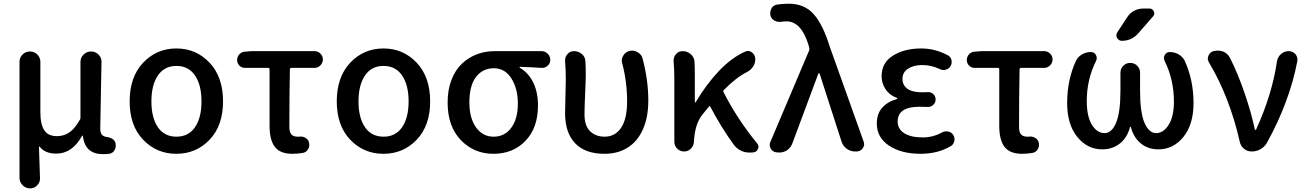

<svg xmlns="http://www.w3.org/2000/svg" viewBox="-20 -830 7159 1052"><path d="M144.5 202.1Q121.1 202.1 104 185.1Q86.9 168 86.9 144.5V-491.2Q86.9 -514.6 103.5 -531.2Q120.1 -547.9 144 -547.9Q168 -547.9 184.6 -531.2Q201.2 -514.6 201.2 -491.2V-215.8Q201.2 -148.4 222.7 -116.2Q244.1 -84 292 -84Q328.1 -84 357.9 -103Q387.7 -122.1 417 -172.9Q420.9 -178.7 420.9 -186.5V-490.2Q420.9 -514.6 438 -531.2Q455.1 -547.9 478.5 -547.9H479.5Q502.9 -547.9 519.5 -531.2Q536.1 -514.6 536.1 -492.2L529.3 -124Q529.3 -84 562.5 -80.1Q608.4 -73.2 613.3 -43Q614.3 -37.1 614.3 -33.2Q614.3 -18.6 607.4 -6.8Q597.7 9.8 578.1 12.7Q563.5 14.6 544.9 14.6Q495.1 14.6 467.8 -9.8Q440.4 -34.2 433.6 -85.9Q432.6 -86.9 431.2 -86.9Q429.7 -86.9 429.7 -85.9Q376 11.7 288.1 11.7Q226.6 11.7 197.3 -26.4Q196.3 -27.3 194.8 -26.9Q193.4 -26.4 193.4 -24.4L199.2 148.4Q199.2 168.9 184.6 184.6Q168.9 202.1 145.5 202.1Z M946.3 12.7Q837.9 12.7 764.2 -64.5Q690.4 -141.6 690.4 -274.4Q690.4 -408.2 764.2 -486.3Q837.9 -564.5 946.3 -564.5Q1054.7 -564.5 1128.4 -486.3Q1202.1 -408.2 1202.1 -274.4Q1202.1 -141.6 1128.4 -64.5Q1054.7 12.7 946.3 12.7ZM1084 -274.4Q1084 -364.3 1048.3 -416.5Q1012.7 -468.8 946.8 -468.8Q880.9 -468.8 845.2 -416.5Q809.6 -364.3 809.6 -274.4Q809.6 -184.6 845.2 -132.8Q880.9 -81.1 946.8 -81.1Q1012.7 -81.1 1048.3 -132.8Q1084 -184.6 1084 -274.4Z M1582 12.7Q1514.6 12.7 1485.8 -25.4Q1457 -63.5 1457 -139.6V-450.2Q1457 -458 1449.2 -458H1322.3Q1303.7 -458 1291.5 -470.7Q1279.3 -483.4 1279.3 -501Q1279.3 -519.5 1291.5 -532.7Q1303.7 -545.9 1322.3 -546.9L1359.4 -549.8H1703.1Q1721.7 -549.8 1735.4 -536.6Q1749 -523.4 1749 -504.4Q1749 -485.4 1735.4 -471.7Q1721.7 -458 1703.1 -458H1576.2Q1569.3 -458 1568.4 -450.2Q1565.4 -300.8 1565.4 -133.8Q1565.4 -105.5 1576.7 -93.3Q1587.9 -81.1 1610.4 -81.1Q1616.2 -81.1 1622.1 -81.1Q1625 -82 1627 -82Q1642.6 -82 1656.2 -73.2Q1670.9 -63.5 1673.8 -45.9Q1674.8 -41 1674.8 -36.1Q1674.8 -22.5 1667 -10.7Q1657.2 4.9 1638.7 7.8Q1610.4 12.7 1582 12.7Z M2081.1 12.7Q1972.7 12.7 1898.9 -64.5Q1825.2 -141.6 1825.2 -274.4Q1825.2 -408.2 1898.9 -486.3Q1972.7 -564.5 2081.1 -564.5Q2189.5 -564.5 2263.2 -486.3Q2336.9 -408.2 2336.9 -274.4Q2336.9 -141.6 2263.2 -64.5Q2189.5 12.7 2081.1 12.7ZM2218.8 -274.4Q2218.8 -364.3 2183.1 -416.5Q2147.5 -468.8 2081.5 -468.8Q2015.6 -468.8 1980 -416.5Q1944.3 -364.3 1944.3 -274.4Q1944.3 -184.6 1980 -132.8Q2015.6 -81.1 2081.5 -81.1Q2147.5 -81.1 2183.1 -132.8Q2218.8 -184.6 2218.8 -274.4Z M2683.6 12.7Q2577.1 12.7 2504.9 -62.5Q2432.6 -137.7 2432.6 -268.6Q2432.6 -338.9 2454.1 -393.6Q2475.6 -448.2 2511.7 -481.9Q2547.9 -515.6 2593.3 -532.7Q2638.7 -549.8 2689.5 -549.8H2946.3Q2966.8 -549.8 2981 -535.6Q2995.1 -521.5 2995.1 -502Q2995.1 -482.4 2980.5 -469.7Q2967.8 -458 2950.2 -458Q2949.2 -458 2947.3 -458Q2888.7 -461.9 2829.1 -463.9Q2827.1 -463.9 2827.1 -461.4Q2827.1 -459 2829.1 -458Q2876 -430.7 2901.9 -377.4Q2927.7 -324.2 2927.7 -252.9Q2927.7 -129.9 2859.4 -58.6Q2791 12.7 2683.6 12.7ZM2684.6 -81.1Q2745.1 -81.1 2781.2 -129.9Q2817.4 -178.7 2817.4 -262.7Q2817.4 -343.8 2782.2 -399.9Q2747.1 -456.1 2686 -456.1Q2625 -456.1 2588.4 -408.7Q2551.8 -361.3 2551.8 -268.6Q2551.8 -182.6 2588.4 -131.8Q2625 -81.1 2684.6 -81.1Z M3292 12.7Q3186.5 12.7 3131.3 -44.9Q3076.2 -102.5 3076.2 -210Q3076.2 -240.2 3078.1 -301.8Q3080.1 -363.3 3080.1 -393.6Q3080.1 -453.1 3076.2 -494.1Q3076.2 -497.1 3076.2 -500Q3076.2 -518.6 3088.9 -533.2Q3102.5 -549.8 3125 -549.8Q3149.4 -549.8 3168 -534.2Q3186.5 -518.6 3187.5 -494.1Q3189.5 -466.8 3189.5 -418.9Q3189.5 -392.6 3186 -315.4Q3182.6 -238.3 3182.6 -202.1Q3182.6 -140.6 3213.4 -110.8Q3244.1 -81.1 3293 -81.1Q3349.6 -81.1 3382.8 -129.4Q3416 -177.7 3416 -275.4Q3416 -380.9 3389.6 -481.4Q3386.7 -489.3 3386.7 -497.1Q3386.7 -511.7 3394.5 -524.4Q3406.2 -544.9 3428.7 -550.8Q3436.5 -552.7 3443.4 -552.7Q3459 -552.7 3473.6 -543.9Q3495.1 -532.2 3501 -508.8Q3532.2 -390.6 3532.2 -279.3Q3532.2 -186.5 3502.4 -120.6Q3472.7 -54.7 3418.9 -21Q3365.2 12.7 3292 12.7Z M4128.9 -43.9Q4135.7 -35.2 4135.7 -25.4Q4135.7 -19.5 4132.8 -13.7Q4126 2.9 4108.4 4.9L4095.7 5.9Q4090.8 5.9 4085.9 5.9Q4063.5 5.9 4043 -2.9Q4018.6 -13.7 4002 -35.2Q3932.6 -129.9 3872.1 -245.1Q3869.1 -252 3864.3 -246.1Q3834 -209 3831.1 -205.1Q3787.1 -153.3 3782.2 -53.7Q3781.2 -31.2 3765.6 -15.6Q3750 0 3728.5 0Q3706.1 0 3690.4 -15.6Q3674.8 -31.2 3674.8 -53.7V-393.6Q3674.8 -449.2 3670.9 -493.2Q3670.9 -496.1 3670.9 -499Q3670.9 -518.6 3683.6 -533.2Q3697.3 -549.8 3719.7 -549.8Q3745.1 -549.8 3764.2 -533.7Q3783.2 -517.6 3785.2 -493.2Q3787.1 -462.9 3787.1 -418.9V-271.5Q3787.1 -268.6 3789.1 -268.6Q3791 -268.6 3792 -270.5Q3850.6 -369.1 3919.9 -441.9Q3989.3 -514.6 4062.5 -546.9Q4070.3 -550.8 4078.1 -550.8Q4088.9 -550.8 4098.6 -543.9Q4116.2 -531.2 4118.2 -509.8Q4118.2 -506.8 4118.2 -503.9Q4118.2 -484.4 4107.4 -466.8Q4094.7 -446.3 4073.2 -435.5Q4011.7 -404.3 3946.3 -336.9Q3940.4 -332 3944.3 -325.2Q4020.5 -175.8 4128.9 -43.9Z M4321.3 -43.9Q4312.5 -20.5 4291 -5.9Q4271.5 5.9 4250 5.9Q4247.1 5.9 4244.1 4.9H4235.4Q4213.9 2.9 4203.1 -15.6Q4197.3 -25.4 4197.3 -36.1Q4197.3 -44.9 4201.2 -52.7L4413.1 -552.7Q4416 -558.6 4414.1 -566.4L4411.1 -580.1Q4371.1 -712.9 4290 -712.9Q4275.4 -712.9 4262.7 -710.9Q4256.8 -710 4251 -710Q4237.3 -710 4225.6 -715.8Q4208 -724.6 4202.1 -742.2Q4200.2 -750 4200.2 -757.8Q4200.2 -770.5 4206.1 -782.2Q4215.8 -800.8 4236.3 -804.7Q4264.6 -809.6 4302.7 -809.6Q4386.7 -809.6 4437.5 -753.4Q4488.3 -697.3 4526.4 -574.2L4711.9 -54.7Q4714.8 -46.9 4714.8 -40Q4714.8 -28.3 4707 -17.6Q4694.3 0 4673.8 0H4666Q4639.6 0 4619.1 -15.1Q4598.6 -30.3 4590.8 -54.7L4470.7 -426.8Q4469.7 -428.7 4467.3 -428.7Q4464.8 -428.7 4463.9 -426.8Z M5024.4 12.7Q4918.9 12.7 4851.6 -31.7Q4784.2 -76.2 4784.2 -153.3Q4784.2 -207 4814 -240.2Q4843.8 -273.4 4893.6 -287.1Q4896.5 -288.1 4896.5 -290.5Q4896.5 -293 4893.6 -293.9Q4853.5 -308.6 4832 -341.3Q4810.5 -374 4810.5 -413.1Q4810.5 -486.3 4873 -525.4Q4935.5 -564.5 5028.3 -564.5Q5102.5 -564.5 5172.9 -527.3Q5188.5 -519.5 5193.4 -501Q5194.3 -495.1 5194.3 -490.2Q5194.3 -477.5 5187.5 -466.8Q5178.7 -452.1 5161.1 -448.2Q5155.3 -446.3 5149.4 -446.3Q5137.7 -446.3 5127.9 -452.1Q5082 -473.6 5033.2 -473.6Q4985.4 -473.6 4955.1 -453.6Q4924.8 -433.6 4924.8 -398.4Q4924.8 -363.3 4951.7 -343.8Q4978.5 -324.2 5034.2 -324.2Q5046.9 -324.2 5063.5 -325.2Q5064.5 -325.2 5066.4 -325.2Q5082 -325.2 5093.8 -314.5Q5106.4 -302.7 5106.4 -285.2Q5106.4 -267.6 5093.8 -255.9Q5082 -244.1 5065.4 -244.1Q5064.5 -244.1 5063.5 -244.1Q5040 -245.1 5017.6 -245.1Q4898.4 -245.1 4898.4 -164.1Q4898.4 -123 4934.6 -100.1Q4970.7 -77.1 5036.1 -77.1Q5092.8 -77.1 5141.6 -104.5Q5152.3 -110.4 5165 -110.4Q5169.9 -110.4 5174.8 -109.4Q5192.4 -106.4 5202.1 -91.8Q5210 -80.1 5210 -66.4Q5210 -62.5 5209 -57.6Q5205.1 -39.1 5189.5 -29.3Q5118.2 12.7 5024.4 12.7Z M5580.1 12.7Q5512.7 12.7 5483.9 -25.4Q5455.1 -63.5 5455.1 -139.6V-450.2Q5455.1 -458 5447.3 -458H5320.3Q5301.8 -458 5289.6 -470.7Q5277.3 -483.4 5277.3 -501Q5277.3 -519.5 5289.6 -532.7Q5301.8 -545.9 5320.3 -546.9L5357.4 -549.8H5701.2Q5719.7 -549.8 5733.4 -536.6Q5747.1 -523.4 5747.1 -504.4Q5747.1 -485.4 5733.4 -471.7Q5719.7 -458 5701.2 -458H5574.2Q5567.4 -458 5566.4 -450.2Q5563.5 -300.8 5563.5 -133.8Q5563.5 -105.5 5574.7 -93.3Q5585.9 -81.1 5608.4 -81.1Q5614.3 -81.1 5620.1 -81.1Q5623 -82 5625 -82Q5640.6 -82 5654.3 -73.2Q5668.9 -63.5 5671.9 -45.9Q5672.9 -41 5672.9 -36.1Q5672.9 -22.5 5665 -10.7Q5655.3 4.9 5636.7 7.8Q5608.4 12.7 5580.1 12.7Z M6327.1 -11.7Q6266.6 -11.7 6226.6 -47.9Q6190.4 -79.1 6175.8 -134.8Q6174.8 -135.7 6173.8 -135.7Q6172.9 -135.7 6171.9 -134.8Q6157.2 -79.1 6121.1 -47.9Q6079.1 -11.7 6019.5 -11.7Q5937.5 -11.7 5882.3 -80.1Q5827.1 -148.4 5827.1 -265.6Q5827.1 -391.6 5875 -496.1Q5885.7 -518.6 5908.2 -531.7Q5930.7 -544.9 5957 -544.9Q5975.6 -544.9 5984.4 -529.3Q5989.3 -520.5 5989.3 -511.7Q5989.3 -503.9 5985.4 -496.1Q5934.6 -394.5 5934.6 -277.3Q5934.6 -191.4 5962.9 -146Q5991.2 -100.6 6032.2 -100.6Q6071.3 -100.6 6095.2 -157.2Q6119.1 -213.9 6119.1 -334V-431.6Q6119.1 -454.1 6134.8 -469.7Q6150.4 -485.4 6172.9 -485.4Q6195.3 -485.4 6210.9 -469.7Q6226.6 -454.1 6226.6 -431.6V-334Q6226.6 -212.9 6251 -156.7Q6275.4 -100.6 6314.5 -100.6Q6354.5 -100.6 6383.3 -146Q6412.1 -191.4 6412.1 -273.4Q6412.1 -393.6 6361.3 -496.1Q6357.4 -503.9 6357.4 -511.7Q6357.4 -520.5 6362.3 -529.3Q6371.1 -544.9 6389.6 -544.9Q6416 -544.9 6438.5 -531.7Q6460.9 -518.6 6471.7 -496.1Q6519.5 -390.6 6519.5 -265.6Q6519.5 -148.4 6464.4 -80.1Q6409.2 -11.7 6327.1 -11.7ZM6278.3 -783.2Q6294.9 -783.2 6301.8 -767.6Q6304.7 -761.7 6304.7 -756.8Q6304.7 -748 6297.9 -740.2L6216.8 -647.5Q6180.7 -606.4 6127 -606.4Q6109.4 -606.4 6100.6 -622.1Q6096.7 -628.9 6096.7 -635.7Q6096.7 -644.5 6101.6 -652.3L6155.3 -734.4Q6169.9 -757.8 6193.4 -770.5Q6216.8 -783.2 6244.1 -783.2Z M6921.9 -47.9Q6909.2 -25.4 6886.7 -12.7Q6864.3 0 6838.9 0Q6814.5 0 6795.9 -15.1Q6777.3 -30.3 6772.5 -54.7Q6717.8 -296.9 6604.5 -487.3Q6597.7 -498 6597.7 -508.8Q6597.7 -516.6 6601.6 -525.4Q6609.4 -544.9 6628.9 -549.8L6634.8 -550.8Q6643.6 -552.7 6653.3 -552.7Q6668 -552.7 6683.6 -546.9Q6707 -536.1 6718.8 -513.7Q6760.7 -431.6 6798.3 -322.8Q6835.9 -213.9 6855.5 -120.1Q6856.4 -118.2 6858.9 -118.2Q6861.3 -118.2 6862.3 -120.1Q6950.2 -312.5 6976.6 -493.2Q6980.5 -517.6 6998.5 -533.7Q7016.6 -549.8 7041 -549.8Q7063.5 -549.8 7078.1 -533.2Q7088.9 -519.5 7088.9 -502.9Q7088.9 -498 7087.9 -493.2Q7044.9 -270.5 6921.9 -47.9Z"/></svg>

Font: Gen Jyuu Gothic Medium
Style: Regular
Weight: 500
Designer: [Source Han Sans]
Ryoko NISHIZUKA  (kana & ideographs); Paul D. Hunt (Latin, Greek & Cyrillic); Wenlong ZHANG  (bopomofo
Version: Version 1.002.20150607